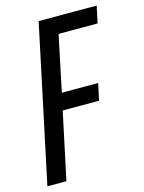

<svg xmlns="http://www.w3.org/2000/svg" viewBox="-110 -780 637 847"><g transform="rotate(-15 208.5 -357.0)"><path d="M-0.5 0 150.9 -713.9H416L399.4 -636.7H221.2L168 -382.3H334L317.4 -305.7H151.4L86.4 0Z"/></g></svg>

Font: Open Sans Condensed Medium
Style: Italic
Weight: 500
Width: 3
Italic angle: -12°
Designer: Monotype Design Team
Foundry: Monotype Imaging Inc.
Version: Version 3.000